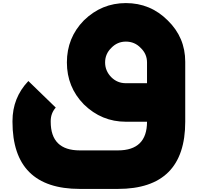

<svg xmlns="http://www.w3.org/2000/svg" viewBox="-20 -790 1291 1246"><path d="M662.1 -384.8Q662.1 -330.1 702.1 -289.1Q741.2 -250 796.9 -250H934.1V-384.8Q934.1 -439.9 893.1 -479Q854 -520 796.9 -520Q741.2 -520 702.1 -479Q662.1 -439.9 662.1 -384.8ZM1182.1 0Q1182.1 436 745.1 436H498Q61 436 61 0V-3.9Q61 -155.8 164.1 -264.2L341.8 -91.8Q309.1 -55.2 309.1 -3.9V0Q309.1 186 498 186H745.1Q934.1 186 934.1 0H796.9Q639.2 0 523.9 -112.8Q414.1 -225.1 414.1 -384.8Q414.1 -544.9 523.9 -657.2Q639.2 -770 796.9 -770Q956.1 -770 1068.8 -657.2Q1182.1 -546.9 1182.1 -389.2Z"/></svg>

Font: DimaBlue
Style: Bold
Weight: 700
Designer: R.Balvardi
Foundry: Dima Software Group
Version: Version 1.00;February 3, 2019;FontCreator 11.5.0.2427 64-bit